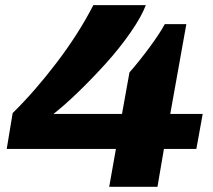

<svg xmlns="http://www.w3.org/2000/svg" viewBox="-20 -720 821 740"><path d="M400.9 0 426.8 -146H5.9L28.8 -284.2Q114.7 -368.7 198.7 -479Q282.7 -589.4 339.8 -700.2H542Q525.4 -655.8 483.2 -595Q440.9 -534.2 388.7 -476.3Q336.4 -418.5 283 -366.7Q229.5 -314.9 186 -280.8H450.2L479 -440.9Q515.1 -481.9 554.9 -535.6Q594.7 -589.4 615.2 -627H698.2L636.2 -280.8H761.2L736.8 -146H611.8L586.9 0Z"/></svg>

Font: Archivo Expanded ExtraBold
Style: Italic
Weight: 800
Width: 7
Italic angle: -10°
Designer: Hector Gatti
Foundry: Omnibus-Type
Version: Version 2.001